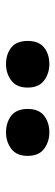

<svg xmlns="http://www.w3.org/2000/svg" viewBox="207 -1008 184 638"><g transform="rotate(90 299.0 -689.0)"><path d="M116 -689Q116 -726 138 -743.5Q160 -761 193 -761Q224 -761 247.5 -743.5Q271 -726 271 -689Q271 -652 247.5 -634.5Q224 -617 193 -617Q160 -617 138 -634.5Q116 -652 116 -689ZM342 -689Q342 -726 364.5 -743.5Q387 -761 420 -761Q451 -761 474.5 -743.5Q498 -726 498 -689Q498 -652 474.5 -634.5Q451 -617 420 -617Q387 -617 364.5 -634.5Q342 -652 342 -689Z"/></g></svg>

Font: Noto Sans Oriya ExtraBold
Style: Regular
Weight: 800
Version: Version 2.003